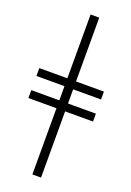

<svg xmlns="http://www.w3.org/2000/svg" viewBox="-198 -855 784 1145"><g transform="rotate(20 194.0 -282.5)"><path d="M399 -195H222V225H167V-195H-11V-245H167V-335H-11V-385H167V-790H222V-385H399V-335H222V-245H399Z"/></g></svg>

Font: Bona Nova SC
Style: Bold
Weight: 700
Designer: Mateusz Machalski
Foundry: Capitalics
Version: Version 4.001; ttfautohint (v1.8.4.7-5d5b)